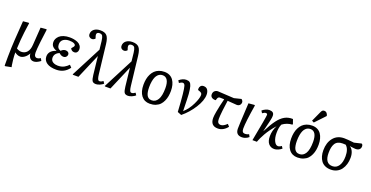

<svg xmlns="http://www.w3.org/2000/svg" viewBox="-32 -1750 5667 2932"><g transform="rotate(20 2801.0 -283.5)"><path d="M439.9 14.2Q397.9 14.2 375.5 -15.6Q353 -45.4 353 -84H352.1Q325.2 -36.1 289.1 -11Q252.9 14.2 220.2 14.2Q193.4 14.2 169.4 2.9Q145.5 -8.3 131.8 -21H130.9Q130.9 34.2 136.7 92Q142.6 149.9 148.4 180.7L154.8 210.9L58.1 230L46.9 225.1V79.1Q46.9 11.2 50.3 -69.8Q53.7 -150.9 57.4 -207Q61 -263.2 68.1 -362.3Q75.2 -461.4 78.1 -507.8L166 -516.1L176.8 -511.2Q176.3 -509.3 168.9 -456.5Q161.6 -403.8 155 -351.6Q148.4 -299.3 141.8 -223.1Q135.3 -147 133.8 -85.9Q147.5 -76.2 170.2 -68.1Q192.9 -60.1 210 -60.1Q268.6 -60.1 304 -101.1Q339.4 -142.1 344.2 -221.2L363.8 -507.8L452.1 -516.1L462.9 -511.2Q450.7 -430.7 436.3 -303.2Q421.9 -175.8 421.9 -127Q421.9 -51.8 472.2 -51.8Q494.1 -51.8 527.8 -71.8L548.8 -33.2Q485.8 14.2 439.9 14.2Z M805.7 14.2Q706.1 14.2 651.4 -23.7Q596.7 -61.5 596.7 -127.9Q596.7 -154.8 606.9 -177.2Q617.2 -199.7 634.5 -215.1Q651.9 -230.5 671.1 -240.7Q690.4 -251 712.9 -256.8V-258.8Q667.5 -274.9 644.8 -301Q622.1 -327.1 622.1 -372.1Q622.1 -397 634 -422.1Q646 -447.3 670.2 -470Q694.3 -492.7 737.3 -506.8Q780.3 -521 835.9 -521Q870.1 -521 901.9 -515.4Q933.6 -509.8 964.8 -496.6Q996.1 -483.4 1014.9 -457.3Q1033.7 -431.2 1033.7 -395Q1033.7 -367.2 1018.1 -348.6Q1002.4 -330.1 973.6 -330.1Q930.7 -330.1 910.6 -372.1Q932.6 -396.5 940.2 -407.7Q947.8 -418.9 947.8 -428.2Q947.8 -446.8 920.9 -459.5Q894 -472.2 843.8 -472.2Q817.9 -472.2 795.2 -466.1Q772.5 -460 753.4 -447.8Q734.4 -435.5 723.1 -414.6Q711.9 -393.6 711.9 -366.2Q711.9 -296.9 772 -279.8Q789.1 -298.3 808.3 -306.2Q827.6 -314 841.8 -314Q869.1 -314 885.5 -300.5Q901.9 -287.1 901.9 -266.1Q901.9 -243.2 885.3 -226.1Q868.7 -209 841.8 -209Q804.2 -209 771 -242.2Q738.3 -231.9 715.1 -205.3Q691.9 -178.7 691.9 -139.2Q691.9 -115.2 702.9 -97.4Q713.9 -79.6 731.7 -70.1Q749.5 -60.5 768.3 -56.2Q787.1 -51.8 806.6 -51.8Q837.9 -51.8 864.3 -57.9Q890.6 -64 911.9 -76.2Q933.1 -88.4 947.3 -99.9Q961.4 -111.3 979 -128.9L1013.7 -92.8Q936.5 14.2 805.7 14.2Z M1309.6 -633.8Q1302.7 -689.9 1289.6 -713.4Q1276.4 -736.8 1239.3 -736.8Q1220.2 -736.8 1207.3 -727.8Q1194.3 -718.8 1194.3 -699.2Q1194.3 -682.6 1205.6 -651.9L1210.4 -639.2Q1201.7 -627.4 1187.5 -620.1Q1173.3 -612.8 1158.2 -612.8Q1134.3 -612.8 1116.7 -628.7Q1099.1 -644.5 1099.1 -672.9Q1099.1 -721.7 1137.7 -752Q1176.3 -782.2 1240.2 -782.2Q1312.5 -782.2 1345.5 -745.1Q1378.4 -708 1389.2 -613.8L1443.4 -142.1Q1448.2 -102.1 1455.3 -80.6Q1462.4 -59.1 1470 -53Q1477.5 -46.9 1489.3 -46.9Q1515.6 -46.9 1546.4 -70.8L1569.3 -35.2Q1550.3 -17.6 1515.1 -1.7Q1480 14.2 1452.1 14.2Q1407.2 14.2 1391.1 -11Q1375 -36.1 1367.2 -105L1334.5 -399.9L1330.6 -391.1L1163.6 0H1079.6L1068.4 -4.9L1324.2 -499Z M1830.6 -633.8Q1823.7 -689.9 1810.5 -713.4Q1797.4 -736.8 1760.3 -736.8Q1741.2 -736.8 1728.3 -727.8Q1715.3 -718.8 1715.3 -699.2Q1715.3 -682.6 1726.6 -651.9L1731.4 -639.2Q1722.7 -627.4 1708.5 -620.1Q1694.3 -612.8 1679.2 -612.8Q1655.3 -612.8 1637.7 -628.7Q1620.1 -644.5 1620.1 -672.9Q1620.1 -721.7 1658.7 -752Q1697.3 -782.2 1761.2 -782.2Q1833.5 -782.2 1866.5 -745.1Q1899.4 -708 1910.2 -613.8L1964.4 -142.1Q1969.2 -102.1 1976.3 -80.6Q1983.4 -59.1 1991 -53Q1998.5 -46.9 2010.3 -46.9Q2036.6 -46.9 2067.4 -70.8L2090.3 -35.2Q2071.3 -17.6 2036.1 -1.7Q2001 14.2 1973.1 14.2Q1928.2 14.2 1912.1 -11Q1896 -36.1 1888.2 -105L1855.5 -399.9L1851.6 -391.1L1684.6 0H1600.6L1589.4 -4.9L1845.2 -499Z M2138.2 -227.1Q2138.2 -275.9 2146.5 -318.8Q2154.8 -361.8 2173.3 -399.2Q2191.9 -436.5 2219.2 -463.4Q2246.6 -490.2 2286.4 -505.6Q2326.2 -521 2375.5 -521Q2423.3 -521 2460.2 -502.7Q2497.1 -484.4 2519.8 -451.4Q2542.5 -418.5 2554 -375.2Q2565.4 -332 2565.4 -279.8Q2565.4 -234.9 2558.3 -194.3Q2551.3 -153.8 2533.9 -115Q2516.6 -76.2 2490 -48.1Q2463.4 -20 2421.1 -2.9Q2378.9 14.2 2325.2 14.2Q2237.3 14.2 2187.7 -50Q2138.2 -114.3 2138.2 -227.1ZM2336.4 -44.9Q2398.4 -44.9 2434.8 -104.7Q2471.2 -164.6 2471.2 -291Q2471.2 -377 2444.3 -419.9Q2417.5 -462.9 2367.2 -462.9Q2345.7 -462.9 2326.7 -455.8Q2307.6 -448.7 2290 -431.2Q2272.5 -413.6 2260 -386.5Q2247.6 -359.4 2240 -317.1Q2232.4 -274.9 2232.4 -221.2Q2232.4 -178.2 2238.5 -146Q2244.6 -113.8 2254.2 -95Q2263.7 -76.2 2277.8 -64.5Q2292 -52.7 2305.9 -48.8Q2319.8 -44.9 2336.4 -44.9Z M2773.4 -14.2Q2763.2 -194.3 2752.4 -293.9Q2742.2 -393.1 2731 -426.5Q2719.7 -460 2694.3 -460Q2670.4 -460 2638.2 -436L2615.2 -472.2Q2672.4 -521 2730.5 -521Q2766.1 -521 2785.9 -505.9Q2805.7 -490.7 2817.6 -450Q2829.6 -409.2 2836.4 -330.1Q2840.8 -273.9 2845.2 -54.2Q2922.9 -124 2970.9 -224.4Q3019 -324.7 3019 -377Q3019 -397 3009 -407.5Q2999 -418 2980.5 -424.8L2949.2 -436Q2947.3 -449.7 2947.3 -455.1Q2947.3 -482.4 2963.6 -501.7Q2980 -521 3010.3 -521Q3055.7 -521 3076.4 -489.5Q3097.2 -458 3097.2 -412.1Q3097.2 -316.9 3019.8 -195.3Q2942.4 -73.7 2837.4 11.2Z M3397.9 -128.9Q3397.9 -90.8 3411.6 -71.3Q3425.3 -51.8 3458 -51.8Q3499 -51.8 3554.2 -105L3586.4 -69.8Q3558.1 -32.2 3518.3 -9Q3478.5 14.2 3432.1 14.2Q3312 14.2 3312 -115.2Q3312 -150.9 3324.5 -219.7Q3336.9 -288.6 3345.9 -326.4Q3355 -364.3 3373 -439Q3323.2 -440.9 3304.2 -440.9Q3276.4 -440.9 3266.1 -412.1L3255.4 -380.9Q3213.4 -379.4 3190.7 -397Q3168 -414.6 3168 -443.8Q3168 -481.9 3190.4 -501.5Q3212.9 -521 3242.2 -521L3505.4 -505.9L3620.1 -534.2Q3647 -512.7 3647 -487.8Q3647 -460.4 3629.6 -442.1Q3612.3 -423.8 3582 -423.8Q3580.1 -423.8 3430.2 -435.1Q3418 -359.4 3408 -266.1Q3397.9 -172.9 3397.9 -128.9Z M3835 -516.1 3846.2 -511.2Q3799.3 -223.6 3799.3 -120.1Q3799.3 -86.9 3810.3 -69.3Q3821.3 -51.8 3854 -51.8Q3885.3 -51.8 3913.1 -67.9L3934.1 -28.8Q3915 -14.6 3904.1 -7.6Q3893.1 -0.5 3870.8 6.8Q3848.6 14.2 3823.2 14.2Q3722.2 14.2 3722.2 -90.8Q3722.2 -119.1 3725.3 -185.5Q3728.5 -252 3734.6 -365.7Q3740.7 -479.5 3742.2 -507.8Z M4488.8 -441.9 4483.9 -431.2Q4397.9 -427.7 4325.7 -374Q4299.8 -317.4 4299.8 -229Q4299.8 -150.9 4325.4 -98.9Q4351.1 -46.9 4387.7 -46.9Q4399.9 -46.9 4416 -53.5Q4432.1 -60.1 4444.8 -70.8L4467.8 -35.2Q4443.4 -14.2 4409.7 0Q4376 14.2 4349.6 14.2Q4291 14.2 4255.9 -26.9Q4220.7 -67.9 4220.7 -148.9Q4220.7 -240.2 4265.6 -325.2Q4225.1 -281.7 4189.5 -232.4Q4153.8 -183.1 4131.8 -143.6Q4109.9 -104 4093.5 -70.6Q4077.1 -37.1 4070.8 -18.6L4064 0H3991.7Q4068.8 -402.3 4068.8 -437Q4068.8 -460 4043.9 -460Q4021 -460 3988.8 -436L3965.8 -472.2Q3989.7 -493.2 4020.8 -507.1Q4051.8 -521 4078.6 -521Q4116.2 -521 4136.5 -505.4Q4156.7 -489.7 4156.7 -453.1Q4156.7 -439.9 4154.5 -423.3Q4152.3 -406.7 4146.7 -380.9Q4141.1 -355 4135.7 -332.8Q4130.4 -310.5 4119.6 -266.4Q4108.9 -222.2 4101.1 -189L4103 -188Q4168.5 -314.5 4220.5 -383.8Q4272.5 -453.1 4330.6 -485.6Q4388.7 -518.1 4462.9 -515.1Z M4819.8 -753.9Q4829.6 -776.4 4840.6 -786.6Q4851.6 -796.9 4870.6 -796.9Q4894 -796.9 4907 -784.2Q4919.9 -771.5 4930.7 -746.1L4929.7 -731.9L4779.8 -573.2L4745.6 -590.8ZM4538.6 -227.1Q4538.6 -275.9 4546.9 -318.8Q4555.2 -361.8 4573.7 -399.2Q4592.3 -436.5 4619.6 -463.4Q4647 -490.2 4686.8 -505.6Q4726.6 -521 4775.9 -521Q4823.7 -521 4860.6 -502.7Q4897.5 -484.4 4920.2 -451.4Q4942.9 -418.5 4954.3 -375.2Q4965.8 -332 4965.8 -279.8Q4965.8 -234.9 4958.7 -194.3Q4951.7 -153.8 4934.3 -115Q4917 -76.2 4890.4 -48.1Q4863.8 -20 4821.5 -2.9Q4779.3 14.2 4725.6 14.2Q4637.7 14.2 4588.1 -50Q4538.6 -114.3 4538.6 -227.1ZM4736.8 -44.9Q4798.8 -44.9 4835.2 -104.7Q4871.6 -164.6 4871.6 -291Q4871.6 -377 4844.7 -419.9Q4817.9 -462.9 4767.6 -462.9Q4746.1 -462.9 4727.1 -455.8Q4708 -448.7 4690.4 -431.2Q4672.9 -413.6 4660.4 -386.5Q4647.9 -359.4 4640.4 -317.1Q4632.8 -274.9 4632.8 -221.2Q4632.8 -178.2 4638.9 -146Q4645 -113.8 4654.5 -95Q4664.1 -76.2 4678.2 -64.5Q4692.4 -52.7 4706.3 -48.8Q4720.2 -44.9 4736.8 -44.9Z M5576.7 -522Q5597.7 -512.7 5597.7 -481.9Q5597.7 -450.7 5576.7 -431.4Q5555.7 -412.1 5516.6 -412.1Q5508.8 -412.1 5485.4 -414.8Q5461.9 -417.5 5442.4 -419.9L5422.9 -422.9V-420.9Q5452.6 -404.8 5472.7 -361.8Q5492.7 -318.8 5492.7 -259.8Q5492.7 -203.1 5478 -154.1Q5463.4 -105 5435.8 -67.1Q5408.2 -29.3 5364.7 -7.6Q5321.3 14.2 5267.6 14.2Q5214.4 14.2 5174.1 -4.4Q5133.8 -22.9 5109.6 -56.2Q5085.4 -89.4 5073.5 -131.8Q5061.5 -174.3 5061.5 -226.1Q5061.5 -350.6 5125.2 -428.7Q5189 -506.8 5300.8 -506.8Q5326.7 -506.8 5366.5 -503.7Q5406.2 -500.5 5433.6 -497.1L5460.4 -494.1ZM5412.6 -252.9Q5412.6 -371.6 5353.5 -421.9Q5314.9 -423.8 5303.7 -423.8Q5260.3 -423.8 5229.7 -408.9Q5199.2 -394 5182.4 -365.5Q5165.5 -336.9 5158.2 -300.3Q5150.9 -263.7 5150.9 -214.8Q5150.9 -43.9 5273.4 -43.9Q5338.9 -43.9 5375.7 -100.1Q5412.6 -156.2 5412.6 -252.9Z"/></g></svg>

Font: Literata Book
Style: Italic
Weight: 400
Italic angle: -3°
Designer: Latin by Veronika Burian and Jose Scaglione. Greek by Irene Vlachou. Cyrillic by Vera Evstafieva
Foundry: TypeTogether
Version: Version 1.003;PS 001.003;hotconv 1.0.88;makeotf.lib2.5.64775